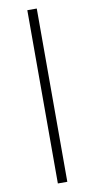

<svg xmlns="http://www.w3.org/2000/svg" viewBox="-99 -801 483 980"><g transform="rotate(-10 142.5 -311.0)"><path d="M118 138V-760H167V138Z"/></g></svg>

Font: IBM Plex Sans Devanagari Light
Style: Regular
Weight: 300
Designer: Mike Abbink, Paul van der Laan, Pieter van Rosmalen, Erin McLaughlin
Foundry: Bold Monday
Version: Version 1.1